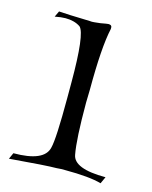

<svg xmlns="http://www.w3.org/2000/svg" viewBox="-82 -536 471 595"><g transform="rotate(15 153.5 -238.5)"><path d="M3 3 12 -17Q110 -17 121 -64Q125 -79 127 -119.5Q129 -160 129 -227V-276Q129 -431 108 -450Q89 -463 60 -463Q53 -463 44.5 -462Q36 -461 26 -459L35 -478Q47 -477 72 -476Q97 -475 134 -474Q141 -473 149.5 -474Q158 -475 168 -476Q179 -478 185 -479Q191 -480 193 -480Q204 -480 204 -472V-467Q197 -436 193.5 -386Q190 -336 190 -268L189 -227Q189 -109 198 -62Q205 -19 307 -19L297 3Q259 -8 180 -8Q174 -8 167.5 -8Q161 -8 153 -7Q137 -7 99.5 -4.5Q62 -2 3 3Z"/></g></svg>

Font: Gideon Roman
Style: Regular
Weight: 400
Designer: Robert E. Leuschke
Foundry: Robert E. Leuschke
Version: Version 2.010